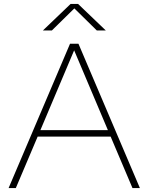

<svg xmlns="http://www.w3.org/2000/svg" viewBox="-20 -964 761 984"><path d="M24 0 339 -740H382L697 0H659L547 -264H173L61 0ZM187 -297H533L360 -706ZM200 -808 342 -944H380L522 -808H476L361 -921L246 -808Z"/></svg>

Font: Encode Sans Expanded Thin
Style: Regular
Weight: 100
Width: 7
Designer: Multiple Designers
Foundry: Impallari Type
Version: Version 3.000; ttfautohint (v1.8.3) -l 8 -r 50 -G 200 -x 14 